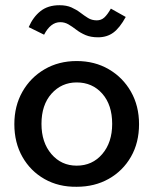

<svg xmlns="http://www.w3.org/2000/svg" viewBox="-20 -707 590 736"><path d="M274 9Q205 10 151 -20.5Q97 -51 66 -105.5Q35 -160 35 -231Q35 -301 66 -355.5Q97 -410 151 -441.5Q205 -473 274 -473Q343 -473 397 -441.5Q451 -410 482 -355.5Q513 -301 513 -231Q513 -160 482 -106Q451 -52 397 -21.5Q343 9 274 9ZM274 -72Q334 -72 372 -116.5Q410 -161 410 -232Q410 -305 372 -348Q334 -391 274 -391Q216 -391 177.5 -348Q139 -305 139 -232Q139 -161 177 -116.5Q215 -72 274 -72ZM405 -674 462 -642Q439 -600 414.5 -582Q390 -564 356 -564Q328 -564 308 -572.5Q288 -581 272.5 -593Q257 -605 242.5 -613.5Q228 -622 211 -622Q174 -622 149 -574L90 -603Q107 -642 135.5 -664.5Q164 -687 208 -687Q235 -687 254 -678.5Q273 -670 288 -658.5Q303 -647 317.5 -638Q332 -629 351 -629Q368 -629 380 -640Q392 -651 405 -674Z"/></svg>

Font: Inconsolata SemiExpanded SemiBold
Style: Regular
Weight: 600
Width: 6
Monospace: yes
Designer: Raph Levien, Cyreal, Brenton Simpson
Foundry: Raph Levien, Cyreal, Google
Version: Version 3.001; ttfautohint (v1.8.2.53-6de2)